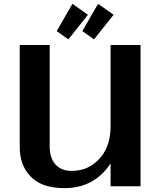

<svg xmlns="http://www.w3.org/2000/svg" viewBox="-20 -972 836 1002"><path d="M491.7 -952.1 572.8 -895 470.7 -766.6 409.7 -809.6ZM357.9 -952.1 439 -895 336.9 -766.6 275.9 -809.6ZM713.4 0H557.1V-119.1Q472.2 9.8 315.9 9.8Q193.4 9.8 135.7 -55.2Q83 -112.8 83 -205.6V-737.3H239.3V-208.5Q239.3 -147.5 269 -114.3Q299.8 -80.1 353.5 -80.1Q447.8 -80.1 507.3 -153.3Q557.1 -214.4 557.1 -314.5V-737.3H713.4Z"/></svg>

Font: Klaudia
Style: Bold
Weight: 700
Designer: Wojciech Kalinowski "wmk69" (wmk69@o2.pl)
Foundry: Wojciech Kalinowski "wmk69" (wmk69@o2.pl)
Version: Version 3.1.0; 2021-05-10